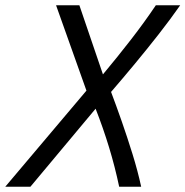

<svg xmlns="http://www.w3.org/2000/svg" viewBox="-50 -713 708 733"><path d="M-30 0 280 -367 164 -693H253L343 -429Q399 -496 450.5 -562.5Q502 -629 545 -693H638Q601 -640 556 -582.5Q511 -525 464.5 -469Q418 -413 374 -362Q393 -312 414.5 -250.5Q436 -189 456 -124.5Q476 -60 489 0H405Q389 -76 366.5 -150Q344 -224 315 -298L66 0Z"/></svg>

Font: Ubuntu Sans Mono
Style: Italic
Weight: 400
Italic angle: -13.5°
Monospace: yes
Designer: Dalton Maag Ltd
Foundry: Dalton Maag Ltd
Version: Version 1.006